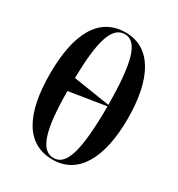

<svg xmlns="http://www.w3.org/2000/svg" viewBox="-183 -889 946 1019"><g transform="rotate(30 289.5 -379.5)"><path d="M290 10C447 10 528 -137 528 -378C528 -621 447 -769 291 -769C126 -769 51 -621 51 -379C51 -137 125 10 290 10ZM402 -390 177 -425C181 -651 212 -759 291 -759C369 -759 400 -648 402 -390ZM290 0C209 0 178 -114 177 -345L402 -381C401 -112 370 0 290 0Z"/></g></svg>

Font: Noto Serif Display SemiCondensed SemiBold
Style: Regular
Weight: 600
Width: 4
Designer: Monotype Design Team
Foundry: Monotype Imaging Inc.
Version: Version 2.009